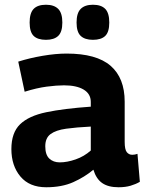

<svg xmlns="http://www.w3.org/2000/svg" viewBox="-20 -780 610 810"><path d="M28 -151Q28 -220 64.5 -255.5Q101 -291 175 -306.5Q249 -322 363 -330V-350Q363 -384 333 -402Q303 -420 250 -420Q219 -420 177 -414.5Q135 -409 84 -393L57 -520Q104 -535 159.5 -544.5Q215 -554 261 -554Q387 -554 446.5 -502.5Q506 -451 506 -351V-182Q506 -149 515 -138Q524 -127 538 -127Q543 -127 549 -128Q555 -129 560 -131L570 -13Q553 -3 531 3.5Q509 10 480 10Q437 10 411.5 -7.5Q386 -25 374 -64Q337 -33 289 -11.5Q241 10 175 10Q104 10 66 -35.5Q28 -81 28 -151ZM171 -163Q171 -127 188 -111Q205 -95 232 -95Q263 -95 299 -107.5Q335 -120 363 -145V-246Q302 -243 259 -237Q216 -231 193.5 -214.5Q171 -198 171 -163ZM372 -612Q338 -612 320.5 -628.5Q303 -645 303 -685Q303 -725 320.5 -742.5Q338 -760 372 -760Q407 -760 424 -742.5Q441 -725 441 -685Q441 -645 424 -628.5Q407 -612 372 -612ZM174 -612Q139 -612 122 -628.5Q105 -645 105 -685Q105 -725 122 -742.5Q139 -760 174 -760Q208 -760 225.5 -742.5Q243 -725 243 -685Q243 -645 225.5 -628.5Q208 -612 174 -612Z"/></svg>

Font: Georama
Style: Bold
Weight: 700
Designer: Jean-Baptiste Levee
Foundry: Production Type
Version: Version 1.000